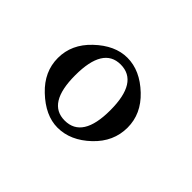

<svg xmlns="http://www.w3.org/2000/svg" viewBox="-57 -847 344 344"><g transform="rotate(45 115.0 -674.5)"><path d="M106 -746.1Q62 -746.1 62 -674.8Q62 -604 106 -604Q150.9 -604 150.9 -674.8Q150.9 -746.1 106 -746.1ZM106 -763.2Q138.2 -763.2 167 -735.8Q194.8 -709.5 194.8 -674.8Q194.8 -639.2 167 -612.8Q138.7 -585.9 106 -585.9Q75.2 -585.9 45.9 -613.8Q18.1 -640.1 18.1 -674.8Q18.1 -709.5 45.9 -735.8Q74.7 -763.2 106 -763.2Z"/></g></svg>

Font: FoglihtenNo07calt
Style: Regular
Weight: 500
Designer: gluk (gluksza@wp.pl)
Foundry: gluk (gluksza@wp.pl)
Version: Version 0.844